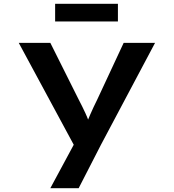

<svg xmlns="http://www.w3.org/2000/svg" viewBox="-20 -753 908 1003"><path d="M243 230 389 -41 384 38 78 -529H243L390 -235Q410 -197 427 -160Q444 -123 453 -89L423 -87Q435 -117 451.5 -155Q468 -193 488 -233L626 -529H790L507 4L391 230ZM268 -641V-733H596V-641Z"/></svg>

Font: Lexend Peta SemiBold
Style: Regular
Weight: 600
Designer: Bonnie Shaver-Troup, Thomas Jockin
Foundry: Lexend
Version: Version 1.007